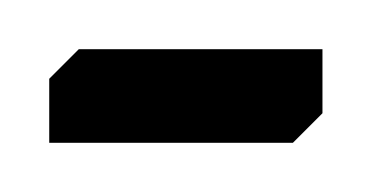

<svg xmlns="http://www.w3.org/2000/svg" viewBox="-32 -58 151 78"><path d="M-12 -26 0 -38H99V-12L87 0H-12Z"/></svg>

Font: IBM Plex Sans Arabic ExtraLight
Style: Regular
Weight: 200
Designer: Mike Abbink, Paul van der Laan, Pieter van Rosmalen, Wael Morcos, Khajak Apelian
Foundry: Bold Monday
Version: Version 1.1